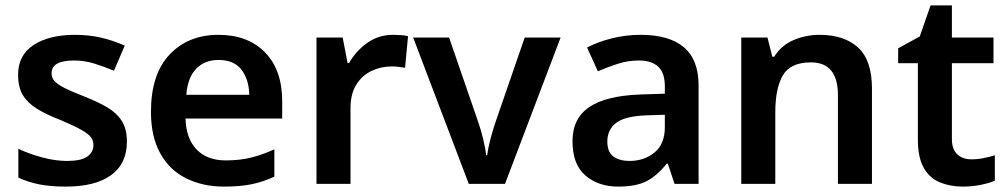

<svg xmlns="http://www.w3.org/2000/svg" viewBox="-20 -681 3732 711"><path d="M450 -157Q450 -75 391.5 -32.5Q333 10 224 10Q167 10 126.5 2Q86 -6 48 -23V-130Q88 -111 136.5 -98Q185 -85 228 -85Q280 -85 303 -101Q326 -117 326 -144Q326 -160 317 -172.5Q308 -185 281.5 -200Q255 -215 203 -237Q151 -257 116.5 -278.5Q82 -300 64.5 -329Q47 -358 47 -404Q47 -477 104.5 -514.5Q162 -552 258 -552Q308 -552 352.5 -542Q397 -532 442 -512L402 -419Q364 -435 328 -446Q292 -457 254 -457Q171 -457 171 -410Q171 -393 181.5 -381Q192 -369 218.5 -355.5Q245 -342 294 -323Q342 -304 377 -283.5Q412 -263 431 -233Q450 -203 450 -157Z M789 -552Q898 -552 961.5 -487Q1025 -422 1025 -306V-242H667Q669 -168 708 -127.5Q747 -87 816 -87Q868 -87 910 -97.5Q952 -108 996 -128V-27Q956 -8 913 1Q870 10 810 10Q731 10 669.5 -20.5Q608 -51 573.5 -113Q539 -175 539 -267Q539 -406 608 -479Q677 -552 789 -552ZM789 -459Q738 -459 706.5 -426.5Q675 -394 670 -330H903Q902 -386 874.5 -422.5Q847 -459 789 -459Z M1436 -552Q1449 -552 1464.5 -551Q1480 -550 1491 -547L1480 -430Q1470 -432 1456 -433.5Q1442 -435 1431 -435Q1391 -435 1356 -418.5Q1321 -402 1299.5 -367.5Q1278 -333 1278 -281V0H1152V-542H1249L1267 -448H1273Q1297 -491 1339 -521.5Q1381 -552 1436 -552Z M1716 0 1510 -542H1643L1751 -229Q1761 -200 1769.5 -165Q1778 -130 1780 -106H1784Q1787 -131 1796 -165.5Q1805 -200 1815 -229L1923 -542H2056L1850 0Z M2353 -552Q2458 -552 2512.5 -506Q2567 -460 2567 -364V0H2478L2453 -75H2449Q2414 -31 2375 -10.5Q2336 10 2269 10Q2196 10 2148 -31Q2100 -72 2100 -158Q2100 -242 2161.5 -284Q2223 -326 2348 -331L2442 -334V-361Q2442 -412 2417 -434.5Q2392 -457 2347 -457Q2306 -457 2268.5 -445Q2231 -433 2194 -417L2154 -505Q2194 -526 2245.5 -539Q2297 -552 2353 -552ZM2376 -254Q2293 -251 2261 -225.5Q2229 -200 2229 -157Q2229 -118 2251.5 -101.5Q2274 -85 2311 -85Q2366 -85 2404 -116.5Q2442 -148 2442 -210V-256Z M3015 -552Q3106 -552 3157.5 -505Q3209 -458 3209 -353V0H3083V-328Q3083 -450 2983 -450Q2907 -450 2879 -402Q2851 -354 2851 -265V0H2725V-542H2822L2840 -471H2847Q2873 -513 2918.5 -532.5Q2964 -552 3015 -552Z M3577 -91Q3600 -91 3622.5 -95.5Q3645 -100 3664 -106V-12Q3644 -3 3612 3.5Q3580 10 3545 10Q3499 10 3461 -5.5Q3423 -21 3401 -59Q3379 -97 3379 -165V-447H3306V-502L3386 -546L3426 -661H3505V-542H3659V-447H3505V-166Q3505 -128 3525 -109.5Q3545 -91 3577 -91Z"/></svg>

Font: Noto Sans Ethiopic SemiBold
Style: Regular
Weight: 600
Designer: Monotype Design Team
Foundry: Monotype Imaging Inc.
Version: Version 2.102; ttfautohint (v1.8.4.7-5d5b)